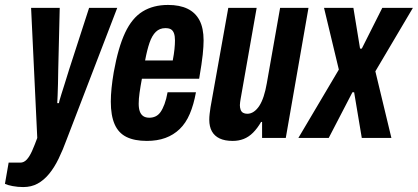

<svg xmlns="http://www.w3.org/2000/svg" viewBox="-75 -559 1693 778"><path d="M19 199Q-3 199 -24 195Q-45 191 -55 186L-40 100H7Q22 100 33.5 87.5Q45 75 55 52.5Q65 30 76 0L51 -527H167L161 -277Q161 -247 160 -220Q159 -193 158.5 -173Q158 -153 157 -141H164Q164 -144 166.5 -153Q169 -162 174 -178Q179 -194 187 -219Q195 -244 205 -277L286 -527H400L196 4Q180 48 162.5 84Q145 120 124 145.5Q103 171 77.5 185Q52 199 19 199Z M520 12Q470 12 437.5 -4Q405 -20 389.5 -55.5Q374 -91 374 -147Q374 -172 377 -202Q380 -232 386 -267Q404 -367 432 -426.5Q460 -486 503 -512.5Q546 -539 606 -539Q653 -539 685 -523.5Q717 -508 733.5 -476.5Q750 -445 750 -395Q750 -372 746.5 -338Q743 -304 732 -240H500Q494 -208 490.5 -183Q487 -158 487 -139Q487 -120 491.5 -107.5Q496 -95 505.5 -88.5Q515 -82 530 -82Q544 -82 555.5 -87.5Q567 -93 575.5 -105Q584 -117 591.5 -137Q599 -157 604 -185H719Q710 -135 694 -97.5Q678 -60 653 -36Q628 -12 595 0Q562 12 520 12ZM513 -314H625Q630 -340 632 -360Q634 -380 634 -395Q634 -413 630 -424Q626 -435 618 -440Q610 -445 595 -445Q572 -445 556.5 -430Q541 -415 531 -386Q521 -357 513 -314Z M868 12Q836 12 815 2Q794 -8 783.5 -27Q773 -46 773 -74Q773 -85 774.5 -98Q776 -111 778 -124L850 -527H965L900 -158Q899 -151 898 -145Q897 -139 897 -133Q897 -123 900 -114.5Q903 -106 910 -102Q917 -98 927 -98Q941 -98 953.5 -106.5Q966 -115 976 -130.5Q986 -146 993.5 -169Q1001 -192 1006 -221L1060 -527H1175L1083 0H987V-65H983Q968 -39 950.5 -21.5Q933 -4 912.5 4Q892 12 868 12Z M1134 0 1298 -277 1238 -527H1357L1384 -362H1391L1474 -527H1598L1446 -270L1511 0H1391L1360 -185H1353L1257 0Z"/></svg>

Font: Archivo ExtraCondensed
Style: Bold Italic
Weight: 700
Width: 2
Italic angle: -10°
Designer: Hector Gatti
Foundry: Omnibus-Type
Version: Version 2.001